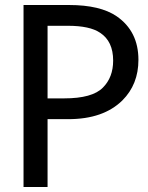

<svg xmlns="http://www.w3.org/2000/svg" viewBox="-20 -747 591 767"><path d="M533 -508Q533 -410 469 -346Q393 -271 253 -271H170V0H74V-727H256Q380 -727 446 -682Q533 -622 533 -508ZM432 -505Q432 -582 380 -616Q339 -644 251 -644H170V-354H236Q349 -354 391 -397Q432 -438 432 -505Z"/></svg>

Font: Yekan
Style: Regular
Weight: 400
Designer: ParsMizban Co
Foundry: ParsMizban Co
Version: Version 2.000